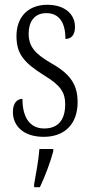

<svg xmlns="http://www.w3.org/2000/svg" viewBox="-20 -563 380 804"><path d="M163 10C252 10 305 -45 305 -135C305 -208 275 -253 195 -298C128 -337 100 -367 100 -422C100 -471 123 -508 174 -508C226 -508 254 -471 254 -400C281 -400 294 -419 294 -451C294 -503 252 -543 178 -543C100 -543 49 -494 49 -412C49 -336 81 -300 167 -246C235 -205 253 -174 253 -127C253 -60 223 -25 165 -25C103 -25 74 -74 74 -149C53 -149 34 -133 34 -94C34 -36 78 10 163 10ZM123 208V221H147C167 180 192 113 203 71V61H145C141 112 131 161 123 208Z"/></svg>

Font: Noto Serif Myanmar ExtraCondensed Light
Style: Regular
Weight: 300
Width: 2
Designer: Ben Mitchell and the Monotype Design Team
Foundry: Monotype Imaging Inc.
Version: Version 2.106